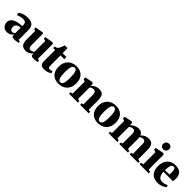

<svg xmlns="http://www.w3.org/2000/svg" viewBox="444 -2513 4254 4254"><g transform="rotate(45 2571.0 -386.0)"><path d="M171.5 11Q127 11 91.5 -8Q56 -27 35.8 -62.5Q15.5 -98 15.5 -147.5Q15.5 -194 40.5 -227.5Q65.5 -261 108.5 -282.5Q151.5 -304 206.2 -314.2Q261 -324.5 321 -325V-362Q321 -391 311.8 -411Q302.5 -431 281.5 -441.5Q260.5 -452 224.5 -452Q171 -452 130.5 -438.8Q90 -425.5 68 -416.5L43 -467.5Q57.5 -481 90.5 -499.8Q123.5 -518.5 171.8 -532.8Q220 -547 279.5 -547Q349.5 -547 393.5 -526.2Q437.5 -505.5 458.8 -462.8Q480 -420 480 -353V-53L525 -49V-5Q514 -3 492 0.8Q470 4.5 444.2 7.2Q418.5 10 395 10Q358 10 342.2 0.5Q326.5 -9 326.5 -39.5V-70.5Q316 -52.5 294.2 -33.2Q272.5 -14 241.8 -1.5Q211 11 171.5 11ZM254 -75Q269.5 -75 289.2 -83.5Q309 -92 321 -106.5V-274.5Q271 -274.5 241.5 -259.8Q212 -245 199 -220.8Q186 -196.5 186 -167Q186 -139 194.5 -118.2Q203 -97.5 218.2 -86.2Q233.5 -75 254 -75Z M998.5 10Q963 10 945.2 -2.2Q927.5 -14.5 927.5 -44.5V-79.5Q911.5 -56 885.8 -35.5Q860 -15 828.5 -2.2Q797 10.5 763.5 10.5Q676 10.5 637.2 -35Q598.5 -80.5 598.5 -183.5V-451.5L551.5 -469V-514.5L732 -546.5H739.5L763.5 -529V-181.5Q763.5 -143.5 769.5 -121.2Q775.5 -99 789 -89Q802.5 -79 826 -79Q848 -79 864.8 -84.5Q881.5 -90 893.5 -97.5Q905.5 -105 914 -112V-451.5L855 -470.5V-514.5L1041.5 -546.5H1051.5L1078 -529V-54L1124 -50V-5Q1105.5 -1.5 1073 4.2Q1040.5 10 998.5 10Z M1336 10.5Q1270 10.5 1240 -18.8Q1210 -48 1210 -111.5V-466H1148.5V-510.5Q1161 -515 1173.2 -519Q1185.5 -523 1196.5 -527.2Q1207.5 -531.5 1215 -537.5Q1223 -544 1229.5 -553Q1236 -562 1241.8 -573.2Q1247.5 -584.5 1253 -596Q1259 -607.5 1265 -623.5Q1271 -639.5 1277.5 -657Q1284 -674.5 1289 -689.5H1374.5L1377.5 -533H1497V-466H1379V-176.5Q1379 -131.5 1383 -110.5Q1387 -89.5 1397 -83.8Q1407 -78 1426 -78Q1445 -78 1464.2 -83.5Q1483.5 -89 1498 -95.5L1517 -46.5Q1500.5 -32.5 1473.8 -19.5Q1447 -6.5 1412.5 2Q1378 10.5 1336 10.5Z M1525.5 -261.5Q1525.5 -335.5 1548 -389.5Q1570.5 -443.5 1609.8 -478.8Q1649 -514 1699 -531.2Q1749 -548.5 1804 -548.5Q1885 -548.5 1943.2 -517Q2001.5 -485.5 2033.2 -424.8Q2065 -364 2065 -275Q2065 -200 2042.2 -145.8Q2019.5 -91.5 1980.5 -56.8Q1941.5 -22 1891.2 -5.2Q1841 11.5 1786 11.5Q1726 11.5 1678 -6Q1630 -23.5 1596 -58.2Q1562 -93 1543.8 -144Q1525.5 -195 1525.5 -261.5ZM1797 -40.5Q1826.5 -40.5 1845 -63.5Q1863.5 -86.5 1872.5 -135Q1881.5 -183.5 1881.5 -260Q1881.5 -316 1877.5 -359.8Q1873.5 -403.5 1863.8 -434Q1854 -464.5 1837.2 -480.5Q1820.5 -496.5 1796 -496.5Q1766 -496.5 1746.8 -473.8Q1727.5 -451 1718 -402.2Q1708.5 -353.5 1708.5 -276Q1708.5 -220.5 1713 -176.8Q1717.5 -133 1727.8 -102.8Q1738 -72.5 1755 -56.5Q1772 -40.5 1797 -40.5Z M2168.5 -58.5V-436L2111 -457V-510L2290 -547H2300.5L2327.5 -525.5V-489L2326 -460.5Q2346 -482 2374.5 -501.8Q2403 -521.5 2438.5 -534.2Q2474 -547 2514 -547Q2569 -547 2604 -527.2Q2639 -507.5 2655.8 -462.8Q2672.5 -418 2672.5 -343.5V-58.5L2727 -46V0H2459.5V-46L2504.5 -58.5V-340.5Q2504.5 -381.5 2497.2 -406.8Q2490 -432 2474.2 -443.5Q2458.5 -455 2432.5 -455Q2410 -455 2392 -449.5Q2374 -444 2360.2 -435.8Q2346.5 -427.5 2336.5 -419.5V-58.5L2391 -46V0H2113V-46Z M2759.5 -261.5Q2759.5 -335.5 2782 -389.5Q2804.5 -443.5 2843.8 -478.8Q2883 -514 2933 -531.2Q2983 -548.5 3038 -548.5Q3119 -548.5 3177.2 -517Q3235.5 -485.5 3267.2 -424.8Q3299 -364 3299 -275Q3299 -200 3276.2 -145.8Q3253.5 -91.5 3214.5 -56.8Q3175.5 -22 3125.2 -5.2Q3075 11.5 3020 11.5Q2960 11.5 2912 -6Q2864 -23.5 2830 -58.2Q2796 -93 2777.8 -144Q2759.5 -195 2759.5 -261.5ZM3031 -40.5Q3060.5 -40.5 3079 -63.5Q3097.5 -86.5 3106.5 -135Q3115.5 -183.5 3115.5 -260Q3115.5 -316 3111.5 -359.8Q3107.5 -403.5 3097.8 -434Q3088 -464.5 3071.2 -480.5Q3054.5 -496.5 3030 -496.5Q3000 -496.5 2980.8 -473.8Q2961.5 -451 2952 -402.2Q2942.5 -353.5 2942.5 -276Q2942.5 -220.5 2947 -176.8Q2951.5 -133 2961.8 -102.8Q2972 -72.5 2989 -56.5Q3006 -40.5 3031 -40.5Z M3351 0V-46L3402.5 -58.5V-436L3345 -457V-510L3524 -547H3536L3560 -519V-459Q3580 -482.5 3611.5 -502.2Q3643 -522 3679 -534.5Q3715 -547 3747.5 -547Q3804 -547 3836.5 -526Q3869 -505 3884 -462Q3903.5 -486.5 3931.8 -505.5Q3960 -524.5 3994.5 -535.8Q4029 -547 4066.5 -547Q4108 -547 4137.5 -535.5Q4167 -524 4185.8 -499.5Q4204.5 -475 4213.8 -436Q4223 -397 4223 -341.5V-58.5L4279.5 -46V0H4012V-46L4054.5 -58.5V-338.5Q4054.5 -380 4048.5 -405.8Q4042.5 -431.5 4027.5 -443.2Q4012.5 -455 3986.5 -455Q3969 -455 3951.5 -450Q3934 -445 3919.2 -437.2Q3904.5 -429.5 3894.5 -421Q3896.5 -411.5 3897.8 -399.2Q3899 -387 3899.8 -374.2Q3900.5 -361.5 3900.5 -348V-58.5L3955 -46V0H3687.5V-46L3732.5 -58.5V-340.5Q3732.5 -381.5 3726.5 -406.8Q3720.5 -432 3706.2 -443.5Q3692 -455 3665.5 -455Q3636.5 -455 3611.2 -443.5Q3586 -432 3570.5 -420V-58.5L3624.5 -46V0Z M4322 0V-46L4382 -58.5V-436L4319.5 -457.5V-508.5L4513.5 -547H4521.5L4548.5 -525.5L4549 -58.5L4609.5 -46V0ZM4456.5 -604Q4415 -604 4393.5 -629.2Q4372 -654.5 4372 -686.5Q4372 -727 4396.5 -755Q4421 -783 4468 -783H4469Q4510.5 -783 4532 -758.5Q4553.5 -734 4553.5 -701.5Q4553.5 -662 4529 -633Q4504.5 -604 4457.5 -604Z M4900.5 11.5Q4808.5 11.5 4751 -23Q4693.5 -57.5 4666.8 -119.2Q4640 -181 4640 -263Q4640 -330 4659.2 -383Q4678.5 -436 4713.5 -473Q4748.5 -510 4797.5 -529.5Q4846.5 -549 4906 -549Q5008.5 -549 5063 -498.2Q5117.5 -447.5 5119.5 -354.5Q5119.5 -320 5117.2 -295.5Q5115 -271 5111 -256H4814.5Q4816.5 -208.5 4826.8 -174.5Q4837 -140.5 4854.5 -118.8Q4872 -97 4897.2 -86.5Q4922.5 -76 4955 -76Q4989.5 -76 5027.5 -87.5Q5065.5 -99 5087 -114L5109 -67.5Q5094.5 -51.5 5062.8 -33Q5031 -14.5 4988.8 -1.5Q4946.5 11.5 4900.5 11.5ZM4813.5 -304 4953.5 -308.5Q4954 -322 4954.2 -334.2Q4954.5 -346.5 4955 -360Q4955 -426 4942.2 -461.8Q4929.5 -497.5 4893.5 -497.5Q4877 -497.5 4862.8 -488.2Q4848.5 -479 4837.2 -457.5Q4826 -436 4819.8 -398.5Q4813.5 -361 4813.5 -304Z"/></g></svg>

Font: Merriweather 72pt Black
Style: Regular
Weight: 900
Version: Version 2.100